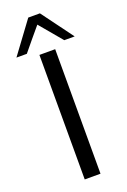

<svg xmlns="http://www.w3.org/2000/svg" viewBox="-193 -953 664 1007"><g transform="rotate(-20 139.5 -449.5)"><path d="M-23 -723 107 -899H172L302 -723H244L139 -848Q122 -828 87 -786Q52 -744 35 -723ZM95 0V-695H183V0Z"/></g></svg>

Font: Coval
Style: Light
Weight: 300
Foundry: Context Ltd
Version: Version 001.000